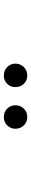

<svg xmlns="http://www.w3.org/2000/svg" viewBox="416 -1238 167 1040"><g transform="rotate(90 500.0 -717.5)"><path d="M324.2 -716.8Q324.2 -744.1 342.8 -762.7Q361.3 -781.2 388.7 -781.2Q416 -781.2 433.6 -762.7Q451.2 -744.1 451.2 -716.8Q451.2 -690.4 433.6 -672.4Q416 -654.3 388.7 -654.3Q361.3 -654.3 342.8 -672.4Q324.2 -690.4 324.2 -716.8ZM549.8 -716.8Q549.8 -744.1 567.9 -762.7Q585.9 -781.2 613.3 -781.2Q640.6 -781.2 658.7 -762.7Q676.8 -744.1 676.8 -716.8Q676.8 -690.4 658.7 -672.4Q640.6 -654.3 613.3 -654.3Q585.9 -654.3 567.9 -672.4Q549.8 -690.4 549.8 -716.8Z"/></g></svg>

Font: Gen Shin Gothic Monospace Medium
Style: Regular
Weight: 500
Designer: [Source Han Sans]
Ryoko NISHIZUKA  (kana & ideographs); Paul D. Hunt (Latin, Greek & Cyrillic); Wenlong ZHANG  (bopomofo
Version: Version 1.002.20150607